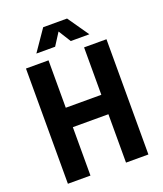

<svg xmlns="http://www.w3.org/2000/svg" viewBox="-159 -992 932 1096"><g transform="rotate(-20 307.0 -444.0)"><path d="M415 0H551V-700H415V-412H199V-700H62V0H199V-294H415ZM147 -760H261L309 -835L356 -760H469L380 -888H235Z"/></g></svg>

Font: Vanilla Cream ExtraBold
Style: Regular
Weight: 800
Designer: Jeremy Tribby, Jinavaṁso
Foundry: Tribby Type
Version: Version 1.422;Glyphs 3.1.2 (3151)